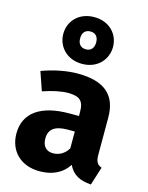

<svg xmlns="http://www.w3.org/2000/svg" viewBox="-138 -1021 866 1123"><g transform="rotate(15 295.0 -459.0)"><path d="M291 -936C198 -936 140 -872 140 -795C140 -718 198 -653 291 -653C383 -653 441 -718 441 -795C441 -872 383 -936 291 -936ZM291 -849C320 -849 339 -831 339 -795C339 -759 319 -741 291 -741C261 -741 242 -759 242 -795C242 -831 261 -849 291 -849ZM521 -166V-389C521 -522 449 -592 283 -592C218 -592 139 -577 67 -550L106 -437C163 -457 219 -468 256 -468C326 -468 353 -447 353 -379V-354H295C122 -354 26 -286 26 -161C26 -56 98 18 213 18C281 18 345 -4 386 -67C413 -11 457 10 524 15L559 -96C532 -106 521 -122 521 -166ZM262 -104C220 -104 197 -131 197 -176C197 -233 233 -260 311 -260H353V-158C333 -124 301 -104 262 -104Z"/></g></svg>

Font: Glow Sans SC Normal ExtraBold
Style: Regular
Weight: 800
Designer: Ryoko NISHIZUKA (kana, bopomofo & ideographs); Paul D. Hunt (Latin, Greek & Cyrillic); Sandoll Communications, Soo-young
Version: Version 0.93